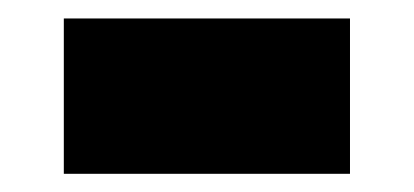

<svg xmlns="http://www.w3.org/2000/svg" viewBox="-20 -381 453 210"><path d="M49.8 -190.9V-360.8H362.8V-190.9Z"/></svg>

Font: Rawline Black
Style: Regular
Weight: 900
Designer: Matt McInerney, Pablo Impallari, Rodrigo Fuenzalida
Foundry: Matt McInerney, Pablo Impallari, Rodrigo Fuenzalida
Version: Version 4.020;PS 004.020;hotconv 1.0.88;makeotf.lib2.5.64775